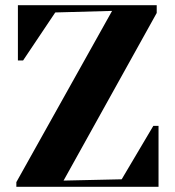

<svg xmlns="http://www.w3.org/2000/svg" viewBox="-20 -720 674 740"><path d="M43 0H591V-235H571L449 -29H450L225 -24L584 -670V-700H49V-487H69L193 -672L412 -678L43 -18Z"/></svg>

Font: Mazius Display
Style: Bold
Weight: 700
Designer: Alberto Casagrande & Collletttivo
Foundry: Collletttivo
Version: Version 2.000;Glyphs 3.2 (3221)